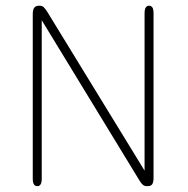

<svg xmlns="http://www.w3.org/2000/svg" viewBox="-20 -644 659 674"><path d="M111 9.5Q95 9.5 95 -16.5V-595Q95 -609 100 -616.5Q105 -624 117.5 -624H118Q128 -624 133.2 -619Q138.5 -614 145 -604L487.5 -45V-597.5Q487.5 -624 503.5 -624Q511 -624 515 -617.8Q519 -611.5 519 -597.5V-19Q519 -5.5 514.8 2Q510.5 9.5 497.5 9.5H496.5Q487 9.5 481.5 4.8Q476 0 469.5 -10.5L126.5 -573V-16.5Q126.5 9.5 111 9.5Z"/></svg>

Font: Sono ExtraLight Monospace ExtraLight
Style: Regular
Weight: 250
Version: Version 2.112